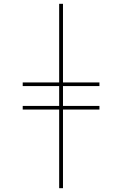

<svg xmlns="http://www.w3.org/2000/svg" viewBox="-20 -843 640 1006"><path d="M290 143V-269H99V-288H290V-392H99V-411H290V-823H310V-411H501V-392H310V-288H501V-269H310V143Z"/></svg>

Font: Zed Sans Thin Extended
Style: Regular
Weight: 100
Width: 7
Designer: Belleve Invis
Foundry: Belleve Invis
Version: Version 1.0.0; ttfautohint (v1.8.4)